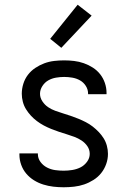

<svg xmlns="http://www.w3.org/2000/svg" viewBox="-20 -783 540 811"><path d="M249 8Q227 8 205.5 5.5Q184 3 163 -3.5Q142 -10 123.5 -21.5Q105 -33 91 -49.5Q77 -66 69.5 -87Q62 -108 62 -130V-135H140V-132Q140 -114 151 -99Q162 -84 178.5 -75.5Q195 -67 213 -64.5Q231 -62 249 -62Q267 -62 285.5 -65Q304 -68 320 -76Q336 -84 347.5 -99.5Q359 -115 359 -133Q359 -151 349 -165.5Q339 -180 324.5 -189.5Q310 -199 294 -205Q278 -211 261.5 -216Q245 -221 228.5 -226.5Q212 -232 196 -238.5Q180 -245 165 -253Q150 -261 136 -271.5Q122 -282 110.5 -294.5Q99 -307 90 -321.5Q81 -336 76.5 -353Q72 -370 72 -387Q72 -408 78.5 -429Q85 -450 98 -467Q111 -484 129 -496Q147 -508 167 -515.5Q187 -523 208.5 -525.5Q230 -528 251 -528Q272 -528 293 -525.5Q314 -523 334 -516Q354 -509 372 -497.5Q390 -486 403 -469.5Q416 -453 423 -432.5Q430 -412 430 -391V-385H352V-388Q352 -405 342.5 -420Q333 -435 318 -443.5Q303 -452 285.5 -455Q268 -458 251 -458Q234 -458 216.5 -455Q199 -452 184 -443.5Q169 -435 159 -419.5Q149 -404 149 -387Q149 -370 159 -355Q169 -340 183 -330.5Q197 -321 213.5 -315Q230 -309 246.5 -304Q263 -299 279 -293.5Q295 -288 311 -281.5Q327 -275 342.5 -267Q358 -259 371.5 -248.5Q385 -238 397 -225.5Q409 -213 418 -198.5Q427 -184 431.5 -167Q436 -150 436 -133Q436 -111 428.5 -90Q421 -69 407.5 -52Q394 -35 375 -23Q356 -11 335.5 -4Q315 3 293 5.5Q271 8 249 8ZM239 -581 192 -619 308 -763 367 -717Z"/></svg>

Font: HulyMono
Style: Regular
Weight: 400
Monospace: yes
Designer: Belleve Invis
Foundry: Belleve Invis
Version: Version 33.2.5; ttfautohint (v1.8.4)